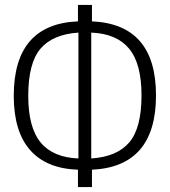

<svg xmlns="http://www.w3.org/2000/svg" viewBox="-20 -738 692 783"><path d="M616.2 -349.1Q616.2 -58.1 355 -45.9V24.9H297.9V-45.9Q169.4 -50.3 102.8 -126Q36.1 -201.7 36.1 -347.2Q36.1 -640.1 297.9 -650.9V-717.8H355V-650.9Q616.2 -639.2 616.2 -349.1ZM352.1 -91.8Q457 -98.6 507.1 -157.2Q557.1 -215.8 557.1 -349.1Q557.1 -479 506.1 -540Q455.1 -601.1 352.1 -605ZM95.2 -347.2Q95.2 -217.8 146 -156.7Q196.8 -95.7 299.8 -91.8V-605Q195.3 -598.1 145.3 -539.6Q95.2 -481 95.2 -347.2Z"/></svg>

Font: Fira Sans Compressed Light
Style: Regular
Weight: 300
Width: 1
Designer: Carrois Corporate & Edenspiekermann AG
Foundry: Carrois Corporate GbR & Edenspiekermann AG
Version: Version 4.203;PS 004.203;hotconv 1.0.88;makeotf.lib2.5.64775